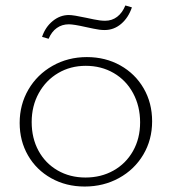

<svg xmlns="http://www.w3.org/2000/svg" viewBox="-20 -677 629 703"><path d="M134 -542Q146 -578 173 -600Q200 -622 232 -622Q249 -622 295 -612Q300 -611 323.5 -606Q347 -601 365 -601Q390 -601 409 -615.5Q428 -630 439 -657L463 -650Q450 -612 423.5 -589.5Q397 -567 363 -567Q345 -567 322.5 -572Q300 -577 294 -578Q250 -588 232 -588Q207 -588 188 -574.5Q169 -561 158 -535ZM52 -227Q52 -294 84 -349Q116 -404 172.5 -436Q229 -468 298 -468Q366 -468 420.5 -437.5Q475 -407 506 -353.5Q537 -300 537 -233Q537 -165 504.5 -110.5Q472 -56 415.5 -25Q359 6 290 6Q222 6 167.5 -24.5Q113 -55 82.5 -108Q52 -161 52 -227ZM493 -229Q493 -288 467.5 -335.5Q442 -383 396.5 -409.5Q351 -436 294 -436Q238 -436 193 -409.5Q148 -383 122 -336Q96 -289 96 -230Q96 -171 121 -125Q146 -79 191 -53Q236 -27 293 -27Q350 -27 395.5 -52.5Q441 -78 467 -124Q493 -170 493 -229Z"/></svg>

Font: Ysabeau SC Light
Style: Regular
Weight: 300
Designer: Christian Thalmann (Catharsis Fonts)
Version: Version 0.003